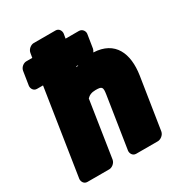

<svg xmlns="http://www.w3.org/2000/svg" viewBox="-192 -914 1002 1078"><g transform="rotate(-30 308.5 -375.0)"><path d="M356 -386C398 -386 403 -380 396 -334L344 0C342 16 352 38 375 38H516C532 38 556 23 560 0L612 -333C632 -465 589 -569 451 -575C455 -581 459 -588 460 -594L474 -683C476 -699 464 -720 441 -720H355L360 -750C362 -766 352 -788 329 -788H187C171 -788 148 -773 144 -750L139 -720H100C84 -720 62 -706 58 -683L44 -594C42 -578 52 -556 75 -556H114L28 0C26 16 36 38 59 38H201C217 38 240 23 244 0L300 -364C313 -378 330 -386 356 -386ZM343 -556C339 -554 333 -552 329 -550L330 -556Z"/></g></svg>

Font: Asimov Print
Style: EIt
Weight: 500
Designer: Google
Version: Version 2.000980; 2014